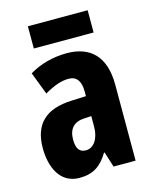

<svg xmlns="http://www.w3.org/2000/svg" viewBox="-112 -851 703 884"><g transform="rotate(-15 240.0 -409.0)"><path d="M392 -777H107V-671H392ZM247 -611C182 -611 119 -594 68 -563L109 -456C156 -483 191 -495 225 -495C264 -495 282 -468 282 -419V-397L211 -394C92 -389 28 -334 28 -217C28 -127 64 -41 157 -41C223 -41 261 -68 295 -124H298L321 -51H426V-414C426 -547 360 -611 247 -611ZM248 -300 282 -302V-252C282 -194 255 -156 218 -156C188 -156 173 -175 173 -219C173 -269 198 -298 248 -300Z"/></g></svg>

Font: Noto Sans Tamil UI ExtraCondensed ExtraBold
Style: Regular
Weight: 800
Width: 2
Designer: Jelle Bosma - Monotype Design Team
Foundry: Monotype Imaging Inc.
Version: Version 2.004